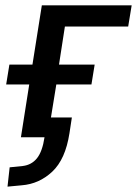

<svg xmlns="http://www.w3.org/2000/svg" viewBox="-20 -512 511 716"><path d="M8 184 16 112 65 107Q98 103 118 78Q138 53 146 0H58L89 -197H3L15 -271H101L136 -492H471L458 -413H222L200 -271H333L321 -197H190L170 -74H248L239 -15Q224 82 175 128Q126 174 61 179Z"/></svg>

Font: Nunito Sans 10pt SemiCondensed SemiBold
Style: Italic
Weight: 600
Width: 4
Italic angle: -9°
Designer: Vernon Adams
Foundry: Vernon Adams
Version: Version 3.101;gftools[0.9.27]